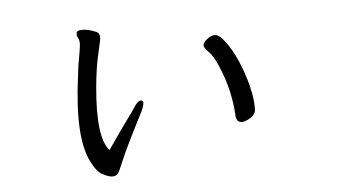

<svg xmlns="http://www.w3.org/2000/svg" viewBox="-39 -498 1078 572"><g transform="rotate(-5 500.0 -212.5)"><path d="M716 -149Q713 -136 698.5 -127.5Q684 -119 675 -119Q659 -119 657 -137Q653 -216 622 -288Q608 -322 593.5 -336Q579 -350 580.5 -358Q582 -366 593.5 -375Q605 -384 617 -384Q629 -384 646.5 -361Q664 -338 680 -302.5Q696 -267 707 -224Q718 -181 716 -149ZM274 -396 263 -346Q256 -314 251 -262Q237 -111 274 -70Q320 -137 336.5 -159Q353 -181 357 -188Q370 -209 379.5 -209Q389 -209 386 -196.5Q383 -184 378.5 -175.5Q374 -167 365 -149.5Q356 -132 336.5 -92.5Q317 -53 307 -28Q297 -3 291.5 3Q286 9 275.5 9Q265 9 247 -0.5Q229 -10 214 -41Q175 -116 200 -300Q203 -329 207 -349Q211 -369 213 -386Q215 -403 210 -410.5Q205 -418 207 -425V-428Q210 -434 226 -434Q242 -434 266 -424Q279 -418 274 -396Z"/></g></svg>

Font: LXGW Bright GB
Style: Italic
Weight: 400
Italic angle: -12°
Designer: Christian Thalmann (Catharsis Fonts)
Foundry: LXGW / Christian Thalmann (Catharsis Fonts) / Fontworks Inc.
Version: Version 5.510